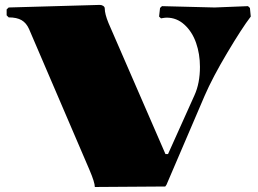

<svg xmlns="http://www.w3.org/2000/svg" viewBox="-20 -745 1040 775"><path d="M362.8 9.8Q362.8 -8.8 340.8 -60.1L97.2 -627.9Q86.4 -652.3 67.1 -663.6Q47.9 -674.8 15.1 -674.8L6.8 -683.1V-707L15.1 -714.8L378.9 -725.1H383.8Q391.1 -725.1 397 -720.9Q402.8 -716.8 402.8 -710.9Q402.8 -689 418 -651.9L647.9 -123H658.2L765.1 -360.8Q787.1 -409.2 787.1 -475.1Q787.1 -526.9 771.5 -571.8Q755.9 -616.7 724.6 -645.3Q693.4 -673.8 652.8 -673.8Q649.4 -673.8 645.5 -673.3Q641.6 -672.9 637 -672.1Q632.3 -671.4 629.9 -670.9L622.1 -678.2L626 -712.9L633.8 -720.2L846.2 -714.8L981 -720.2L988.8 -712.9L992.2 -678.2Q956.1 -630.9 897 -531.5Q837.9 -432.1 806.2 -358.9L651.9 1L647 7.8Z"/></svg>

Font: Yokawerad
Style: Regular
Weight: 500
Designer: gluk
Foundry: gluk
Version: Version 0.79